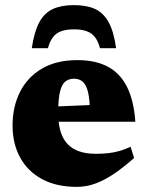

<svg xmlns="http://www.w3.org/2000/svg" viewBox="-20 -714 576 749"><path d="M282 -479.5Q354 -479.5 402.2 -453Q450.5 -426.5 476.5 -373Q502.5 -319.5 508 -239H157.5V-297L399.5 -307L330.5 -274Q330.5 -324 323.8 -353.2Q317 -382.5 303.2 -394.8Q289.5 -407 268.5 -407Q249.5 -407 235.8 -396.8Q222 -386.5 214.5 -358Q207 -329.5 207 -274.5Q207 -218 223.2 -182.8Q239.5 -147.5 272.2 -130.8Q305 -114 353.5 -114Q380 -114 402.5 -116.5Q425 -119 446.2 -125Q467.5 -131 489.5 -141.5L503 -97.5Q464.5 -63.5 428 -38.2Q391.5 -13 355 1Q318.5 15 279.5 15Q200.5 15 144.5 -15Q88.5 -45 58.8 -99Q29 -153 29 -224.5Q29 -297 57.8 -354.8Q86.5 -412.5 143 -446Q199.5 -479.5 282 -479.5ZM268.5 -599.5Q237.5 -599.5 217.5 -591.8Q197.5 -584 185.8 -567.8Q174 -551.5 167 -526H104Q113.5 -590.5 133.2 -627Q153 -663.5 186 -678.8Q219 -694 268.5 -694Q318.5 -694 351.2 -678.8Q384 -663.5 404 -627Q424 -590.5 433 -526H370Q363.5 -551.5 351.5 -567.8Q339.5 -584 319.5 -591.8Q299.5 -599.5 268.5 -599.5Z"/></svg>

Font: Newsreader ExtraBold
Style: Regular
Weight: 800
Designer: Hugues Gentile
Foundry: Production Type
Version: Version 1.003